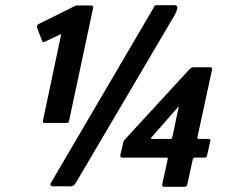

<svg xmlns="http://www.w3.org/2000/svg" viewBox="-20 -720 886 742"><path d="M152 -245Q144 -245 146 -254L216 -585Q217 -589 213 -587L153 -559Q145 -555 143 -561L124 -611Q120 -623 129 -627L264 -694Q270 -697 272.5 -698Q275 -699 280 -699H331Q342 -699 340 -690L247 -253Q246 -248 243.5 -246.5Q241 -245 236 -245ZM615 2Q605 2 607 -8L628 -104Q630 -111 623 -111H453Q443 -111 445 -121L456 -168Q457 -174 462 -180Q467 -186 470 -189L711 -451Q716 -456 719.5 -458Q723 -460 728 -460H791Q797 -460 798.5 -457.5Q800 -455 799 -449L743 -190Q742 -183 749 -183H787Q794 -183 793 -176L780 -118Q778 -111 772 -111H734Q727 -111 725 -104L704 -8Q702 2 692 2ZM569 -183H638Q645 -183 646 -190L670 -304Q672 -308 670.5 -308Q669 -308 667 -305L566 -190Q560 -183 569 -183ZM185 0Q176 0 175 -5Q174 -10 179 -17L573 -689Q576 -697 578.5 -698.5Q581 -700 590 -700H651Q662 -700 665 -695Q668 -690 658 -667L274 -15Q270 -8 265.5 -4Q261 0 252 0Z"/></svg>

Font: Glory Thin ExtraBold
Style: Italic
Weight: 800
Italic angle: -12°
Version: Version 1.011